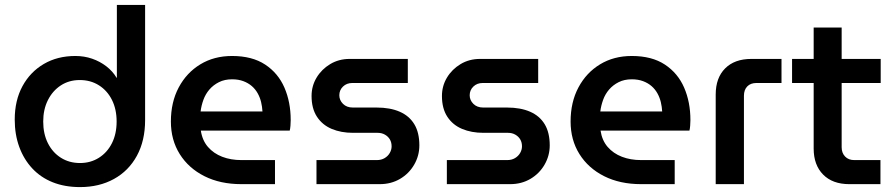

<svg xmlns="http://www.w3.org/2000/svg" viewBox="-20 -750 3646 782"><path d="M306 12Q384 12 444 -21Q504 -54 537.5 -115.5Q571 -177 571 -261V-730H456V-433H455Q439 -460 413 -480Q387 -500 355 -511Q323 -522 287 -522Q214 -522 158.5 -489.5Q103 -457 71.5 -399Q40 -341 40 -263Q40 -202 58.5 -151.5Q77 -101 111.5 -64Q146 -27 195 -7.5Q244 12 306 12ZM306 -86Q262 -86 228 -107.5Q194 -129 175 -167Q156 -205 156 -255Q156 -304 175 -342Q194 -380 227.5 -402Q261 -424 305 -424Q349 -424 383 -402.5Q417 -381 436 -343Q455 -305 455 -255Q455 -205 436 -167Q417 -129 383 -107.5Q349 -86 306 -86Z M963 0Q877 0 812.5 -32.5Q748 -65 712 -122.5Q676 -180 676 -255Q676 -334 708 -394Q740 -454 796 -488Q852 -522 925 -522Q1007 -522 1060 -487Q1113 -452 1138.5 -393Q1164 -334 1164 -261Q1164 -251 1163 -238Q1162 -225 1160 -218H798Q804 -178 827 -151.5Q850 -125 885 -111.5Q920 -98 963 -98H1100V0ZM797 -296H1049Q1048 -315 1043.5 -334Q1039 -353 1029.5 -370Q1020 -387 1005.5 -399.5Q991 -412 971 -419.5Q951 -427 925 -427Q895 -427 872 -415.5Q849 -404 833 -385.5Q817 -367 808.5 -343.5Q800 -320 797 -296Z M1269 0V-98H1515Q1533 -98 1546.5 -106Q1560 -114 1567.5 -127Q1575 -140 1575 -154Q1575 -170 1568 -182Q1561 -194 1548 -201.5Q1535 -209 1518 -209H1418Q1369 -209 1331 -225Q1293 -241 1271 -274.5Q1249 -308 1249 -359Q1249 -400 1269.5 -434Q1290 -468 1325 -489Q1360 -510 1404 -510H1641V-412H1415Q1392 -412 1377 -397.5Q1362 -383 1362 -362Q1362 -342 1377 -327Q1392 -312 1417 -312H1514Q1569 -312 1608 -295Q1647 -278 1667.5 -244Q1688 -210 1688 -158Q1688 -116 1667 -79.5Q1646 -43 1609.5 -21.5Q1573 0 1527 0Z M1800 0V-98H2046Q2064 -98 2077.5 -106Q2091 -114 2098.5 -127Q2106 -140 2106 -154Q2106 -170 2099 -182Q2092 -194 2079 -201.5Q2066 -209 2049 -209H1949Q1900 -209 1862 -225Q1824 -241 1802 -274.5Q1780 -308 1780 -359Q1780 -400 1800.5 -434Q1821 -468 1856 -489Q1891 -510 1935 -510H2172V-412H1946Q1923 -412 1908 -397.5Q1893 -383 1893 -362Q1893 -342 1908 -327Q1923 -312 1948 -312H2045Q2100 -312 2139 -295Q2178 -278 2198.5 -244Q2219 -210 2219 -158Q2219 -116 2198 -79.5Q2177 -43 2140.5 -21.5Q2104 0 2058 0Z M2591 0Q2505 0 2440.5 -32.5Q2376 -65 2340 -122.5Q2304 -180 2304 -255Q2304 -334 2336 -394Q2368 -454 2424 -488Q2480 -522 2553 -522Q2635 -522 2688 -487Q2741 -452 2766.5 -393Q2792 -334 2792 -261Q2792 -251 2791 -238Q2790 -225 2788 -218H2426Q2432 -178 2455 -151.5Q2478 -125 2513 -111.5Q2548 -98 2591 -98H2728V0ZM2425 -296H2677Q2676 -315 2671.5 -334Q2667 -353 2657.5 -370Q2648 -387 2633.5 -399.5Q2619 -412 2599 -419.5Q2579 -427 2553 -427Q2523 -427 2500 -415.5Q2477 -404 2461 -385.5Q2445 -367 2436.5 -343.5Q2428 -320 2425 -296Z M2895 0V-365Q2895 -433 2933.5 -471.5Q2972 -510 3040 -510H3163V-412H3061Q3037 -412 3023.5 -398Q3010 -384 3010 -360V0Z M3439 0Q3371 0 3332.5 -39Q3294 -78 3294 -145V-638H3408V-150Q3408 -127 3422 -112.5Q3436 -98 3459 -98H3566V0ZM3206 -412V-510H3567V-412Z"/></svg>

Font: MuseoModerno SemiBold Medium
Style: Regular
Weight: 500
Version: Version 1.001